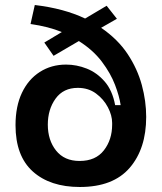

<svg xmlns="http://www.w3.org/2000/svg" viewBox="-20 -733 646 767"><path d="M299 14Q180 14 111 -48Q42 -110 42 -233Q42 -308 67.5 -362Q93 -416 139 -445.5Q185 -475 244 -475Q286 -475 326.5 -459Q367 -443 398 -407.5Q429 -372 440 -313H462Q457 -348 439.5 -394Q422 -440 387 -486.5Q352 -533 295 -569L194 -510L157 -563L227 -605Q200 -616 169 -624Q138 -632 102 -637L119 -713Q178 -706 228 -692.5Q278 -679 320 -659L406 -710L447 -658L384 -622Q451 -576 490 -517Q529 -458 546.5 -393.5Q564 -329 564 -266Q564 -139 498 -62.5Q432 14 299 14ZM298 -90Q362 -90 395 -132.5Q428 -175 428 -235V-242Q428 -272 411 -304.5Q394 -337 363.5 -359.5Q333 -382 291 -382Q233 -382 202 -339Q171 -296 171 -235Q171 -173 204 -131.5Q237 -90 298 -90Z"/></svg>

Font: Bricolage Grotesque 12pt SemiBold
Style: Regular
Weight: 600
Designer: Mathieu Triay
Foundry: Atelier Triay
Version: Version 1.001; ttfautohint (v1.8.4.7-5d5b);gftools[0.9.33.de